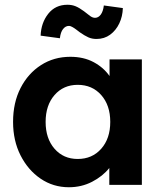

<svg xmlns="http://www.w3.org/2000/svg" viewBox="-20 -778 688 808"><path d="M270 10Q204 10 151 -26Q98 -62 66.5 -124Q35 -186 35 -265Q35 -346 66.5 -407.5Q98 -469 152.5 -504Q207 -539 276 -539Q332 -539 374 -516.5Q416 -494 441 -458V-528H577V0H440V-71Q412 -36 367.5 -13Q323 10 270 10ZM307 -109Q368 -109 406 -152Q444 -195 444 -265Q444 -335 406 -378Q368 -421 307 -421Q247 -421 209.5 -378Q172 -335 172 -265Q172 -195 209.5 -152Q247 -109 307 -109ZM386 -614Q367 -614 351.5 -621Q336 -628 316 -642Q297 -657 287 -663Q277 -669 270 -669Q256 -669 245.5 -656Q235 -643 232 -617L151 -628Q153 -682 183 -720Q213 -758 264 -758Q283 -758 298.5 -751.5Q314 -745 333 -731Q349 -718 359.5 -710.5Q370 -703 380 -703Q394 -703 404 -716.5Q414 -730 417 -755L497 -744Q496 -709 482 -679.5Q468 -650 443.5 -632Q419 -614 386 -614Z"/></svg>

Font: Lexend SemiBold
Style: Regular
Weight: 600
Designer: Bonnie Shaver-Troup, Thomas Jockin
Foundry: Lexend
Version: Version 1.005; ttfautohint (v1.8.3)